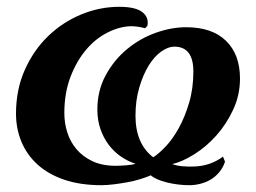

<svg xmlns="http://www.w3.org/2000/svg" viewBox="-20 -532 752 564"><path d="M641 -57Q635 -39 623.5 -25.5Q612 -12 598 -4Q584 4 568 8Q552 12 537 12Q503 12 470.5 4Q438 -4 423 -17Q409 -11 391 -5.5Q373 0 353.5 3.5Q334 7 314 9.5Q294 12 278 12Q216 12 169 -4Q122 -20 90.5 -48.5Q59 -77 43 -115.5Q27 -154 27 -198Q27 -269 53 -327Q79 -385 121.5 -426Q164 -467 218.5 -489.5Q273 -512 330 -512Q378 -512 398 -496.5Q418 -481 413 -456L406 -449Q385 -455 364 -455Q331 -454 296 -436.5Q261 -419 233 -386Q205 -353 187 -306Q169 -259 169 -200Q169 -171 177.5 -143.5Q186 -116 204.5 -94Q223 -72 251.5 -58.5Q280 -45 320 -45Q333 -45 351.5 -46.5Q370 -48 378 -51Q356 -58 335.5 -72Q315 -86 299.5 -106.5Q284 -127 275 -153Q266 -179 266 -210Q266 -266 290.5 -311Q315 -356 353 -387.5Q391 -419 437 -435.5Q483 -452 527 -452Q603 -452 644 -412Q685 -372 685 -301Q685 -253 665 -210Q645 -167 615.5 -134Q586 -101 551 -79Q516 -57 486 -50Q499 -45 517.5 -43.5Q536 -42 553 -43Q576 -44 597 -51.5Q618 -59 635 -72ZM378 -192Q378 -110 430 -70Q446 -80 466.5 -101.5Q487 -123 505 -155.5Q523 -188 535.5 -230Q548 -272 548 -322Q548 -395 492 -395Q474 -395 453.5 -380.5Q433 -366 416.5 -339Q400 -312 389 -274.5Q378 -237 378 -192Z"/></svg>

Font: PT Serif
Style: Bold Italic
Weight: 700
Italic angle: -12°
Designer: A.Korolkova, O.Umpeleva, V.Yefimov
Foundry: ParaType Ltd
Version: Version 1.000W OFL